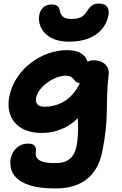

<svg xmlns="http://www.w3.org/2000/svg" viewBox="-20 -806 688 1083"><path d="M294 257Q204 257 150.5 240Q97 223 72 197Q47 171 41.5 142.5Q36 114 40 90Q48 51 74.5 27.5Q101 4 137 4Q168 4 177 18.5Q186 33 182 51Q179 68 187 83Q195 98 220.5 106Q246 114 294 114Q345 114 373.5 90Q402 66 411 22Q418 -16 419.5 -46.5Q421 -77 420 -105.5Q419 -134 417.5 -165.5Q416 -197 420 -235L477 -227Q456 -178 424.5 -145Q393 -112 357.5 -92.5Q322 -73 286 -64.5Q250 -56 218 -56Q148 -56 102.5 -82.5Q57 -109 39 -156Q21 -203 33 -263Q45 -321 76.5 -368.5Q108 -416 153 -450.5Q198 -485 250.5 -504Q303 -523 357 -523Q411 -523 439 -504Q467 -485 475 -456Q483 -427 477 -395Q472 -370 457.5 -354Q443 -338 431 -338Q417 -338 409.5 -344Q402 -350 396 -358.5Q390 -367 379.5 -373Q369 -379 350 -379Q325 -379 298 -368Q271 -357 246.5 -339.5Q222 -322 205.5 -300.5Q189 -279 184 -257Q179 -232 190.5 -218Q202 -204 231 -204Q283 -204 327.5 -226Q372 -248 405 -293.5Q438 -339 451 -408Q458 -438 469.5 -452Q481 -466 506 -466Q538 -466 558 -454.5Q578 -443 587 -424.5Q596 -406 593 -386Q586 -327 584.5 -277Q583 -227 582.5 -179.5Q582 -132 576.5 -77Q571 -22 557 49Q536 153 469 205Q402 257 294 257ZM369 -571Q309 -571 270 -592Q231 -613 214 -645Q197 -677 200 -713Q205 -748 224.5 -764.5Q244 -781 271 -781Q292 -781 303.5 -772Q315 -763 318 -743Q322 -723 336.5 -711Q351 -699 383 -699Q419 -699 439 -710.5Q459 -722 470 -742Q483 -763 498 -774.5Q513 -786 536 -786Q573 -786 586 -764.5Q599 -743 589 -708Q579 -668 551 -637Q523 -606 477.5 -588.5Q432 -571 369 -571Z"/></svg>

Font: Shantell Sans
Style: Bold Italic
Weight: 700
Italic angle: -11°
Designer: Stephen Nixon, Anya Danilova, Shantell Martin
Foundry: Arrow Type
Version: Version 1.011;[c5ecc13dd]